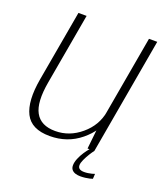

<svg xmlns="http://www.w3.org/2000/svg" viewBox="-135 -686 791 916"><g transform="rotate(20 261.0 -228.0)"><path d="M367 0H401.5L505.5 -592H463.5L379 -112ZM146.5 -593H105L41.5 -233Q21 -116.5 52 -55.2Q83 6 176 6Q266 6 332 -48.2Q398 -102.5 410 -170L394 -195.5Q381.5 -124 323.2 -74.8Q265 -25.5 193 -25.5Q119.5 -25.5 91.8 -75.8Q64 -126 83 -233ZM379.5 136.5Q392 136.5 404.2 135Q416.5 133.5 426.2 131.2Q436 129 440.5 127L442 101.5Q437 103.5 428.2 105.8Q419.5 108 409.5 109.5Q399.5 111 390 111Q374 111 366 105.2Q358 99.5 358 88Q358 76 366 58.8Q374 41.5 384.2 25Q394.5 8.5 401.5 0H377Q368 10 356.5 27.2Q345 44.5 337 63.8Q329 83 329 99Q329 112.5 335.8 120.8Q342.5 129 354 132.8Q365.5 136.5 379.5 136.5Z"/></g></svg>

Font: Anybody UltraCondensed Thin ExtraLight
Style: Italic
Weight: 250
Italic angle: -10°
Version: Version 1.111